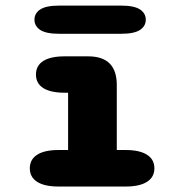

<svg xmlns="http://www.w3.org/2000/svg" viewBox="-20 -682 659 702"><path d="M194 0Q142.5 0 115.8 -17.2Q89 -34.5 89 -66.5Q89 -99 115.8 -116.2Q142.5 -133.5 194 -133.5H229V-343H216Q165 -343 138.2 -360Q111.5 -377 111.5 -409.5Q111.5 -442 138.2 -459Q165 -476 216 -476H302.5Q407 -476 407 -371.5V-133.5H439.5Q490.5 -133.5 517.5 -116.2Q544.5 -99 544.5 -66.5Q544.5 -34.5 517.5 -17.2Q490.5 0 439.5 0ZM106 -610Q106 -633.5 127.2 -647.5Q148.5 -661.5 196 -661.5H423Q470.5 -661.5 491.8 -647.5Q513 -633.5 513 -610Q513 -586.5 491.8 -572.5Q470.5 -558.5 423 -558.5H196Q148.5 -558.5 127.2 -572.5Q106 -586.5 106 -610Z"/></svg>

Font: Sono ExtraLight Monospace ExtraBold
Style: Regular
Weight: 800
Version: Version 2.112